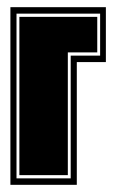

<svg xmlns="http://www.w3.org/2000/svg" viewBox="-20 -515 319 535"><path d="M9 0V-495H275V-342H194V0ZM26 -18H177V-360H259V-477H26ZM34 -27V-468H251V-369H169V-27Z"/></svg>

Font: Alumni Sans Collegiate One
Style: Regular
Weight: 400
Designer: Robert E. Leuschke
Foundry: Robert E. Leuschke
Version: Version 1.100